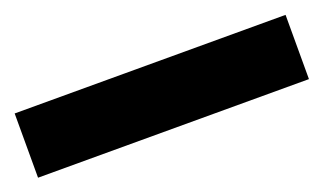

<svg xmlns="http://www.w3.org/2000/svg" viewBox="-34 -989 568 337"><g transform="rotate(-20 250.0 -820.0)"><path d="M503 -760V-880H-3V-760Z"/></g></svg>

Font: Noto Sans Thai Looped Black
Style: Regular
Weight: 900
Designer: Sasikarn Vongin, Ben Mitchell
Foundry: The Fontpad Ltd
Version: Version 1.001